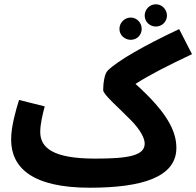

<svg xmlns="http://www.w3.org/2000/svg" viewBox="-20 -856 917 897"><path d="M708 -732C737 -732 760 -755 760 -783C760 -812 737 -836 708 -836C679 -836 656 -812 656 -783C656 -755 679 -732 708 -732ZM591 -670C619 -670 642 -692 642 -721C642 -750 619 -774 591 -774C562 -774 538 -750 538 -721C538 -692 562 -670 591 -670ZM399 21C648 21 804 -30 804 -165C804 -244 760 -332 613 -464C678 -506 767 -551 877 -603L817 -720C655 -644 529 -572 483 -526C468 -512 462 -465 462 -435C462 -414 539 -349 592 -294C638 -247 656 -209 656 -185C656 -128 577 -115 425 -115C226 -115 168 -166 168 -240C168 -276 179 -322 189 -359L69 -389C53 -338 32 -264 32 -204C32 -71 133 21 399 21Z"/></svg>

Font: Noto Sans Arabic UI SmCn
Style: Bold
Weight: 700
Width: 4
Designer: Monotype Design Team, Nadine Chahine and Nizar Qandah
Foundry: Monotype Imaging Inc.
Version: Version 2.010